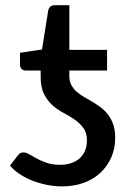

<svg xmlns="http://www.w3.org/2000/svg" viewBox="-20 -690 486 720"><path d="M240 -404.5Q240 -385 247.5 -371.2Q255 -357.5 267 -346.5Q279 -335.5 294.5 -326.8Q310 -318 326 -308.5Q342 -299 357.5 -287.5Q373 -276 385 -260.5Q397 -245 404.5 -223.8Q412 -202.5 412 -173.5Q412 -133.5 397.5 -100.2Q383 -67 357 -42.5Q331 -18 294.2 -4.5Q257.5 9 213.5 9Q185.5 9 157.2 3.5Q129 -2 103 -12Q77 -22 54.8 -36.5Q32.5 -51 17.5 -69L48 -108.5Q55 -118.5 68 -118.5Q78 -118.5 90.2 -111.2Q102.5 -104 118.5 -95.2Q134.5 -86.5 155.5 -79.2Q176.5 -72 204 -72Q228.5 -72 247.5 -78.5Q266.5 -85 279.5 -97Q292.5 -109 299.2 -125.8Q306 -142.5 306 -162.5Q306 -191.5 293 -209.5Q280 -227.5 260.8 -241Q241.5 -254.5 219 -266.2Q196.5 -278 177.2 -295Q158 -312 145.2 -337Q132.5 -362 132.5 -401.5V-425.5H76.5Q67.5 -425.5 61.2 -431.2Q55 -437 55 -448.5V-492L137.5 -504.5L161 -651.5Q163 -660 169 -665.2Q175 -670.5 185 -670.5H240V-503H381.5V-425.5H240Z"/></svg>

Font: Lato SemiBold
Style: Regular
Weight: 600
Designer: Lukasz Dziedzic with Adam Twardoch and Botio Nikoltchev
Foundry: tyPoland Lukasz Dziedzic
Version: Version 2.015; 2015-08-06; http://www.latofonts.com/